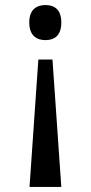

<svg xmlns="http://www.w3.org/2000/svg" viewBox="-20 -561 360 761"><path d="M160 -541C126 -541 96 -524 96 -472C96 -419 126 -402 160 -402C195 -402 223 -419 223 -472C223 -524 195 -541 160 -541ZM188 -325H132L97 180H223Z"/></svg>

Font: Noto Serif Lao SemiCondensed Medium
Style: Regular
Weight: 500
Width: 4
Designer: Monotype Design Team
Foundry: Monotype Imaging Inc.
Version: Version 2.003